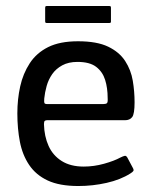

<svg xmlns="http://www.w3.org/2000/svg" viewBox="-20 -616 503 642"><path d="M38 -237Q38 -284 47.5 -327Q57 -370 79.5 -404.5Q102 -439 141 -458.5Q180 -478 241 -478Q304 -478 341.5 -460Q379 -442 398.5 -412Q418 -382 424 -346Q430 -310 430 -274Q430 -235 422 -224.5Q414 -214 398 -214H137Q133 -214 130 -212Q127 -210 127 -201Q128 -160 142.5 -128Q157 -96 186.5 -77.5Q216 -59 260 -59Q294 -59 328 -68.5Q362 -78 382 -89Q392 -94 397.5 -95Q403 -96 408 -85L424 -55Q428 -48 426 -44.5Q424 -41 416 -36Q383 -15 336.5 -4.5Q290 6 242 6Q179 6 139.5 -12.5Q100 -31 77.5 -64.5Q55 -98 46.5 -142Q38 -186 38 -237ZM340 -288Q340 -322 331.5 -349Q323 -376 301.5 -392.5Q280 -409 239 -409Q209 -409 188 -397.5Q167 -386 154.5 -368Q142 -350 136 -328.5Q130 -307 128 -287Q127 -275 128.5 -271.5Q130 -268 138 -268H325Q334 -268 337.5 -271Q341 -274 340 -288ZM351 -543Q351 -541 349.5 -540Q348 -539 343 -539H138Q133 -539 132 -540.5Q131 -542 131 -545V-589Q131 -594 132.5 -595Q134 -596 138 -596H343Q348 -596 349.5 -595Q351 -594 351 -590Z"/></svg>

Font: Glory Thin Medium
Style: Regular
Weight: 500
Version: Version 1.011